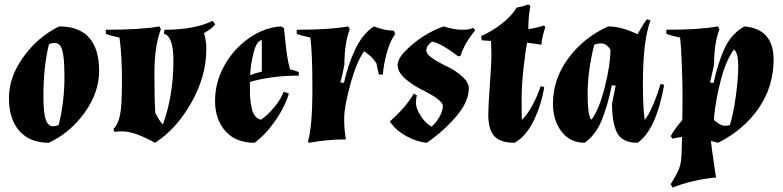

<svg xmlns="http://www.w3.org/2000/svg" viewBox="-20 -623 3497 858"><path d="M249 -419Q239 -431 225.5 -431Q212 -431 199 -426Q174 -326 174 -194Q174 -93 194 -70Q203 -59 216 -59Q229 -59 242 -64Q268 -165 268 -280.5Q268 -396 249 -419ZM244 -505Q334 -505 378.5 -454.5Q423 -404 423 -307Q423 -210 358.5 -120Q294 -30 198 15Q113 15 66.5 -38Q20 -91 20 -185Q20 -279 84.5 -368.5Q149 -458 244 -505Z M699 -492Q670 -417 670 -295.5Q670 -174 674 -118Q697 -75 708 -67Q755 -196 755 -352Q755 -461 712 -473L715 -490Q850 -490 930 -530L942 -514Q928 -496 892 -475Q902 -442 902 -404Q902 -282 835 -164Q768 -46 673 15L658 7Q607 -19 577.5 -27.5Q548 -36 525.5 -36Q503 -36 491 -34L487 -47Q507 -66 516 -107Q525 -148 525 -261.5Q525 -375 514 -455Q471 -464 453 -472V-490Q611 -490 692 -505Z M1097 -257Q1097 -244 1097 -210Q1097 -176 1105.5 -136.5Q1114 -97 1146 -88Q1176 -108 1205 -143Q1234 -178 1248 -213L1271 -205Q1253 -145 1209.5 -82.5Q1166 -20 1117 15Q1033 15 987 -37.5Q941 -90 941 -172Q941 -254 981.5 -328Q1022 -402 1090.5 -451Q1159 -500 1235 -505L1249 -498Q1251 -483 1255 -440Q1263 -358 1276 -313Q1297 -309 1315 -301V-285Q1195 -285 1097 -257ZM1150 -303V-444Q1126 -440 1112.5 -385Q1099 -330 1098 -287Q1123 -297 1150 -303Z M1526 0Q1441 0 1362 15L1356 10Q1376 -59 1376 -224Q1376 -389 1367 -455Q1324 -464 1306 -472V-490Q1455 -490 1536 -505L1543 -492Q1519 -430 1519 -334Q1513 -300 1501 -254L1517 -253Q1534 -331 1567 -401.5Q1600 -472 1651 -505Q1699 -486 1740 -486L1746 -471Q1724 -442 1709 -388.5Q1694 -335 1691 -290H1673Q1668 -309 1662 -340Q1645 -369 1607 -394Q1573 -346 1545.5 -245.5Q1518 -145 1518 -93.5Q1518 -42 1526 0Z M1843 -197Q1839 -184 1839 -161Q1839 -138 1860.5 -104.5Q1882 -71 1909 -57Q1929 -75 1944 -101Q1959 -127 1959 -150Q1959 -176 1858 -226Q1820 -245 1788.5 -273.5Q1757 -302 1757 -332Q1757 -362 1796 -400Q1868 -471 1962 -505Q2009 -490 2045 -490Q2081 -490 2094 -499L2104 -488Q2058 -434 2038 -374L2028 -371L2002 -390Q1985 -403 1957 -418.5Q1929 -434 1911 -437Q1885 -420 1885 -396Q1885 -370 1980 -325Q2016 -308 2045.5 -281.5Q2075 -255 2075 -228Q2075 -167 2016 -99.5Q1957 -32 1887 15Q1843 11 1798 -13.5Q1753 -38 1731 -68L1722 -80Q1797 -147 1829 -205Z M2335 -432Q2330 -406 2320.5 -326.5Q2311 -247 2311 -181Q2311 -115 2312 -87Q2337 -111 2360 -154Q2383 -197 2396 -238L2412 -234Q2400 -157 2366 -86Q2332 -15 2280 15Q2216 15 2189 -14.5Q2162 -44 2162 -110Q2162 -146 2169 -244Q2176 -342 2176 -375Q2176 -408 2174 -440L2133 -443L2130 -462Q2177 -482 2222 -517Q2267 -552 2289 -589Q2317 -594 2341 -603L2350 -597Q2341 -546 2341 -493Q2373 -497 2411 -509L2417 -502Q2403 -462 2399 -423Q2353 -431 2335 -432Z M2451 -159Q2451 -270 2520 -363Q2589 -456 2698 -505Q2756 -505 2829 -470Q2854 -515 2871 -537L2887 -532Q2853 -443 2853 -250Q2853 -141 2861 -87Q2896 -131 2932 -248L2948 -244Q2912 -42 2829 15Q2761 15 2738 -29Q2715 -73 2715 -159L2731 -240L2714 -242Q2696 -153 2669.5 -87Q2643 -21 2593 15Q2527 15 2489 -35.5Q2451 -86 2451 -159ZM2635 -422Q2606 -304 2606 -203Q2606 -102 2623 -88Q2658 -135 2683 -235Q2708 -335 2708 -402Q2689 -429 2667 -429Q2645 -429 2635 -422Z M3030 -154Q3030 -169 3030 -206.5Q3030 -244 3027 -330Q3024 -416 3019 -455Q2976 -464 2958 -472V-490Q3107 -490 3188 -505L3195 -492Q3171 -430 3171 -334L3153 -254L3169 -253Q3189 -345 3219 -409Q3249 -473 3307 -505Q3437 -493 3437 -357Q3437 -236 3370.5 -139.5Q3304 -43 3189 15L3157 7Q3158 24 3174 133L3180 170Q3075 180 2986 215L2977 200Q3006 154 3015.5 128.5Q3025 103 3026 57L3028 -11Q3004 -9 2987 -3L2977 -14Q2992 -43 3029 -87ZM3171 -86Q3200 -61 3218.5 -61Q3237 -61 3242 -65Q3257 -112 3268 -192Q3279 -272 3279 -329.5Q3279 -387 3260 -402Q3225 -355 3202 -268.5Q3179 -182 3171 -100Z"/></svg>

Font: Almendra
Style: Bold Italic
Weight: 700
Italic angle: -12°
Designer: Ana Sanfelippo
Foundry: Ana Sanfelippo
Version: Version 1.004